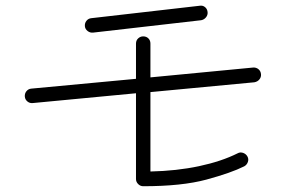

<svg xmlns="http://www.w3.org/2000/svg" viewBox="-20 -712 1040 665"><path d="M476 -67Q466 -67 458.5 -74.5Q451 -82 451 -92V-389L93 -355Q83 -354 75 -360.5Q67 -367 66 -377Q65 -388 71.5 -396Q78 -404 88 -405L451 -439V-561Q451 -572 458.5 -579Q466 -586 476 -586Q487 -586 494 -579Q501 -572 501 -561V-444L856 -478Q867 -479 875 -472.5Q883 -466 884 -455Q885 -445 878.5 -437Q872 -429 861 -427L501 -393V-118Q592 -120 669.5 -136.5Q747 -153 803 -181Q812 -186 822 -182.5Q832 -179 837 -170Q842 -161 838.5 -151Q835 -141 826 -136Q780 -113 695 -90Q610 -67 476 -67ZM302 -599Q292 -598 283.5 -604.5Q275 -611 274 -621Q273 -632 279.5 -640Q286 -648 296 -649L671 -692Q682 -694 690 -687.5Q698 -681 699 -670Q700 -660 693.5 -652Q687 -644 677 -642Z"/></svg>

Font: Zen Kurenaido
Style: Regular
Weight: 400
Designer: Yoshimichi Ohira
Foundry: Positype
Version: Version 1.001